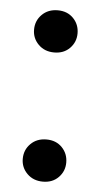

<svg xmlns="http://www.w3.org/2000/svg" viewBox="-44 -541 303 576"><g transform="rotate(5 108.0 -253.0)"><path d="M107 5Q78 5 59.5 -13.5Q41 -32 41 -58Q41 -85 59.5 -103.5Q78 -122 107 -122Q136 -122 154 -103.5Q172 -85 172 -58Q172 -32 154 -13.5Q136 5 107 5ZM107 -384Q78 -384 59.5 -402.5Q41 -421 41 -447Q41 -474 59.5 -492.5Q78 -511 107 -511Q136 -511 154 -492.5Q172 -474 172 -447Q172 -421 154 -402.5Q136 -384 107 -384Z"/></g></svg>

Font: DM Sans 20pt Medium
Style: Regular
Weight: 500
Version: Version 4.004;gftools[0.9.30]